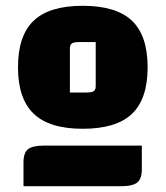

<svg xmlns="http://www.w3.org/2000/svg" viewBox="-20 -792 571 662"><path d="M42 -560Q42 -669 96 -720.5Q150 -772 265 -772Q381 -772 435 -720.5Q489 -669 489 -560Q489 -451 435 -399.5Q381 -348 265 -348Q150 -348 96 -400Q42 -452 42 -560ZM276 -473Q296 -473 303 -477.5Q310 -482 310 -495V-647H254Q235 -647 228 -642.5Q221 -638 221 -625V-473ZM132 -290H469V-208Q469 -176 453.5 -163Q438 -150 398 -150H61V-232Q61 -265 76.5 -277.5Q92 -290 132 -290Z"/></svg>

Font: Changa Black
Style: Regular
Weight: 900
Designer: Eduardo Rodriguez Tunni
Foundry: Eduardo Rodriguez Tunni
Version: Version 2.001; ttfautohint (v1.5.10-5e6f)